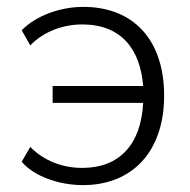

<svg xmlns="http://www.w3.org/2000/svg" viewBox="-20 -530 551 558"><path d="M221 8C364 8 457 -89 457 -252C457 -415 367 -510 222 -510C154 -510 84 -484 43 -442L68 -398C108 -440 166 -459 219 -459C334 -459 388 -385 396 -280H133V-231H396C390 -109 326 -42 219 -42C163 -42 108 -62 68 -103L43 -60C78 -18 151 8 221 8Z"/></svg>

Font: Poppy and Pepper Light
Style: Regular
Weight: 300
Designer: Thy Ha
Foundry: Thy Ha
Version: Version 0.001;Glyphs 3.2 (3227)